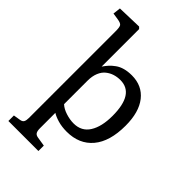

<svg xmlns="http://www.w3.org/2000/svg" viewBox="-286 -867 1188 1188"><g transform="rotate(45 307.5 -273.5)"><path d="M34.2 219.2V170.9L82 163.1Q98.6 160.2 104.7 149.2Q110.8 138.2 110.8 116.2V-644Q110.8 -677.7 103.8 -688.7Q96.7 -699.7 67.9 -704.1L23.9 -710.9L29.8 -761.2L192.9 -766.1L204.1 -754.9V-426.8Q218.8 -447.8 231.9 -462.2Q245.1 -476.6 265.4 -491.2Q285.6 -505.9 313 -513.4Q340.3 -521 375 -521Q465.3 -521 516.6 -456.1Q567.9 -391.1 567.9 -272.9Q567.9 -134.8 506.3 -61.8Q444.8 11.2 335.9 11.2Q293.5 11.2 259 1.2Q224.6 -8.8 204.1 -22V112.8Q204.1 137.2 211.2 148.2Q218.3 159.2 235.8 162.1L296.9 171.9V219.2ZM330.1 -55.2Q398.9 -55.2 433.3 -109.9Q467.8 -164.6 467.8 -258.8Q467.8 -450.2 345.2 -450.2Q317.9 -450.2 293.9 -442.6Q270 -435.1 249.3 -418.7Q228.5 -402.3 216.3 -372.8Q204.1 -343.3 204.1 -303.2V-98.1Q225.6 -78.1 261.2 -66.7Q296.9 -55.2 330.1 -55.2Z"/></g></svg>

Font: Literata Book
Style: Regular
Weight: 400
Designer: Latin by Veronika Burian and Jose Scaglione. Greek by Irene Vlachou. Cyrillic by Vera Evstafieva
Foundry: TypeTogether
Version: Version 2.003;PS 002.003;hotconv 1.0.88;makeotf.lib2.5.64775